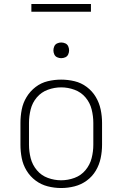

<svg xmlns="http://www.w3.org/2000/svg" viewBox="-20 -939 616 967"><path d="M288 8Q322 8 355.5 -0.5Q389 -9 417 -29.5Q445 -50 462.5 -79.5Q480 -109 487 -142.5Q494 -176 494 -210V-320Q494 -354 487 -387.5Q480 -421 462.5 -450.5Q445 -480 417 -501Q389 -522 355.5 -530Q322 -538 288 -538Q254 -538 220.5 -530Q187 -522 159.5 -501Q132 -480 114 -450.5Q96 -421 89.5 -387.5Q83 -354 83 -320V-210Q83 -176 89.5 -142.5Q96 -109 114 -79.5Q132 -50 159.5 -29.5Q187 -9 220.5 -0.5Q254 8 288 8ZM288 -31Q254 -31 221 -43Q188 -55 165.5 -82Q143 -109 134.5 -142.5Q126 -176 126 -210V-320Q126 -354 134.5 -388Q143 -422 165.5 -448.5Q188 -475 221 -487Q254 -499 288 -499Q322 -499 355 -487Q388 -475 410.5 -448.5Q433 -422 441.5 -388Q450 -354 450 -320V-210Q450 -176 441.5 -142.5Q433 -109 410.5 -82Q388 -55 355 -43Q322 -31 288 -31ZM288 -646Q299 -646 309 -650.5Q319 -655 323.5 -665Q328 -675 328 -685Q328 -696 323.5 -706Q319 -716 309 -720.5Q299 -725 288 -725Q278 -725 268 -720.5Q258 -716 253.5 -706Q249 -696 249 -685Q249 -675 253.5 -665Q258 -655 268 -650.5Q278 -646 288 -646ZM138 -880H438V-919H138Z"/></svg>

Font: Iosevka Sparkle Extralight
Style: Regular
Weight: 200
Designer: Belleve Invis
Foundry: Belleve Invis
Version: Version 4.5.0; ttfautohint (v1.8.3)